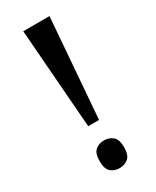

<svg xmlns="http://www.w3.org/2000/svg" viewBox="-187 -768 676 830"><g transform="rotate(-30 150.5 -353.5)"><path d="M123 -218 85 -714H216L177 -218ZM151 7Q125 7 107.5 -8Q90 -23 90 -62Q90 -101 107.5 -116Q125 -131 151 -131Q176 -131 194 -116Q212 -101 212 -62Q212 -23 194 -8Q176 7 151 7Z"/></g></svg>

Font: Noto Serif Georgian ExtraCondensed SemiBold
Style: Regular
Weight: 600
Width: 2
Designer: Monotype Design Team, Akaki Razmadze
Foundry: Google LLC
Version: Version 2.003; ttfautohint (v1.8.4.7-5d5b)